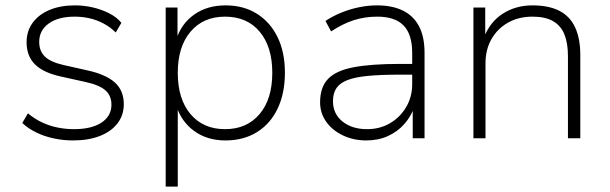

<svg xmlns="http://www.w3.org/2000/svg" viewBox="-20 -515 2271 715"><path d="M252 8Q216 8 180.5 0.5Q145 -7 114.5 -22Q84 -37 63 -57L84 -93Q109 -72 137 -59Q165 -46 195 -40Q225 -34 255 -34Q321 -34 358 -58.5Q395 -83 395 -125Q395 -159 372 -179Q349 -199 297 -210L207 -230Q142 -244 110.5 -275Q79 -306 79 -358Q79 -399 101.5 -430Q124 -461 164.5 -478Q205 -495 259 -495Q292 -495 325 -487.5Q358 -480 386.5 -465.5Q415 -451 432 -430L411 -394Q391 -414 365.5 -427.5Q340 -441 313 -447Q286 -453 258 -453Q197 -453 161.5 -427.5Q126 -402 126 -359Q126 -325 147 -304.5Q168 -284 216 -273L305 -253Q374 -238 407.5 -208Q441 -178 441 -127Q441 -86 417.5 -55.5Q394 -25 351.5 -8.5Q309 8 252 8Z M597 180V-487H641V-367H636Q655 -427 703.5 -461Q752 -495 820 -495Q887 -495 936.5 -464Q986 -433 1013.5 -377Q1041 -321 1041 -244Q1041 -168 1014 -111Q987 -54 937 -23Q887 8 820 8Q752 8 704 -26.5Q656 -61 637 -120H642V180ZM818 -34Q899 -34 946.5 -90Q994 -146 994 -244Q994 -341 947 -397Q900 -453 818 -453Q737 -453 689.5 -397Q642 -341 642 -244Q642 -146 689.5 -90Q737 -34 818 -34Z M1344 8Q1296 8 1256.5 -11Q1217 -30 1194.5 -62Q1172 -94 1172 -134Q1172 -190 1201.5 -221Q1231 -252 1296.5 -264.5Q1362 -277 1469 -277H1527V-237H1471Q1400 -237 1351.5 -232.5Q1303 -228 1274.5 -217Q1246 -206 1233 -187Q1220 -168 1220 -138Q1220 -91 1255.5 -62.5Q1291 -34 1347 -34Q1395 -34 1433 -56.5Q1471 -79 1493 -117Q1515 -155 1515 -202V-318Q1515 -387 1483 -420Q1451 -453 1385 -453Q1339 -453 1298 -440Q1257 -427 1213 -398L1192 -437Q1219 -455 1251 -468Q1283 -481 1317 -488Q1351 -495 1384 -495Q1440 -495 1479.5 -476Q1519 -457 1540 -418Q1561 -379 1561 -318V0H1517V-117H1523Q1511 -82 1486 -53.5Q1461 -25 1425 -8.5Q1389 8 1344 8Z M1743 0V-487H1787V-372H1781Q1803 -432 1851.5 -463.5Q1900 -495 1963 -495Q2023 -495 2062.5 -475Q2102 -455 2121.5 -413.5Q2141 -372 2141 -310V0H2095V-306Q2095 -354 2082 -386.5Q2069 -419 2040 -436Q2011 -453 1963 -453Q1911 -453 1871.5 -430.5Q1832 -408 1810 -369Q1788 -330 1788 -280V0Z"/></svg>

Font: Nunito Sans 10pt ExtraLight
Style: Regular
Weight: 250
Designer: Vernon Adams
Foundry: Vernon Adams
Version: Version 3.101;gftools[0.9.27]